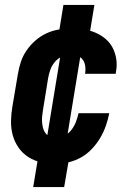

<svg xmlns="http://www.w3.org/2000/svg" viewBox="-20 -653 540 775"><path d="M205 8Q175 8 146.5 2Q118 -4 94.5 -19Q71 -34 55 -57Q39 -80 31.5 -107Q24 -134 24.5 -164Q25 -194 30 -223L52 -353Q56 -378 64 -402.5Q72 -427 87 -449Q102 -471 122.5 -489Q143 -507 166.5 -518Q190 -529 215.5 -533.5Q241 -538 266 -538Q291 -538 316.5 -534.5Q342 -531 364.5 -521.5Q387 -512 405.5 -496.5Q424 -481 435 -459.5Q446 -438 449.5 -413Q453 -388 448 -363Q448 -361 447.5 -359Q447 -357 447 -355H323Q323 -356 323 -356.5Q323 -357 324 -358Q326 -372 324 -386.5Q322 -401 314 -412Q306 -423 293 -428Q280 -433 266 -433Q248 -433 230.5 -425Q213 -417 201 -402.5Q189 -388 183 -371Q177 -354 174 -336L153 -206Q151 -194 150 -182Q149 -170 150 -158Q151 -146 154 -135Q157 -124 164 -115Q171 -106 182 -101.5Q193 -97 205 -97Q222 -97 239.5 -105.5Q257 -114 268.5 -129Q280 -144 286.5 -161Q293 -178 297 -196H421Q416 -170 407 -144.5Q398 -119 384 -95.5Q370 -72 350.5 -51.5Q331 -31 307 -17.5Q283 -4 256.5 2Q230 8 205 8ZM114 102 141 -61 163 -58 232 -478H273L212 -486L236 -633H361L334 -469L312 -472L243 -52H202L264 -44L239 102Z"/></svg>

Font: Iosevka Curly XBdObl
Style: Regular
Weight: 800
Italic angle: -9°
Monospace: yes
Designer: Belleve Invis
Foundry: Belleve Invis
Version: Version 11.1.0; ttfautohint (v1.8.3)